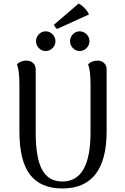

<svg xmlns="http://www.w3.org/2000/svg" viewBox="-20 -1044 701 1077"><path d="M479 -962.9 300.8 -881.8Q295.4 -883.8 289.3 -892.8Q283.2 -901.9 283.2 -905.8L420.9 -1023.9Q436.5 -1017.1 454.1 -998.8Q471.7 -980.5 479 -962.9ZM235.8 -757.8Q213.9 -757.8 198 -774.2Q182.1 -790.5 182.1 -813Q182.1 -835.4 198 -851.8Q213.9 -868.2 235.8 -868.2Q258.3 -868.2 274.7 -851.8Q291 -835.4 291 -813Q291 -790.5 274.7 -774.2Q258.3 -757.8 235.8 -757.8ZM426.8 -757.8Q404.8 -757.8 388.9 -774.2Q373 -790.5 373 -813Q373 -835.4 388.9 -851.8Q404.8 -868.2 426.8 -868.2Q449.2 -868.2 465.6 -851.8Q481.9 -835.4 481.9 -813Q481.9 -790.5 465.6 -774.2Q449.2 -757.8 426.8 -757.8ZM578.1 -654.8V-306.2Q578.1 -147.5 515.9 -67.1Q453.6 13.2 330.1 13.2Q208 13.2 148.4 -64.2Q88.9 -141.6 88.9 -306.2V-571.8Q88.9 -647 75.2 -684.1Q97.7 -704.1 127.9 -704.1Q150.9 -704.1 165.5 -690.7Q180.2 -677.2 180.2 -654.8V-301.8Q180.2 -157.7 216.3 -91.8Q252.4 -25.9 330.1 -25.9Q487.8 -25.9 487.8 -301.8V-571.8Q487.8 -647 474.1 -684.1Q496.6 -704.1 526.9 -704.1Q548.8 -704.1 563.5 -690.7Q578.1 -677.2 578.1 -654.8Z"/></svg>

Font: Arima Madurai Medium
Style: Regular
Weight: 500
Designer: Joana Correia and Natanael Gama
Foundry: NDISCOVER
Version: Version 1.019;PS 001.019;hotconv 1.0.88;makeotf.lib2.5.64775